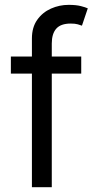

<svg xmlns="http://www.w3.org/2000/svg" viewBox="-20 -782 400 802"><path d="M319.3 -545.9V-474.6H25.4V-545.9ZM113.3 0V-621.1Q113.3 -668 135.5 -699.2Q157.7 -730.5 192.9 -746.1Q228 -761.7 266.6 -761.7Q297.9 -761.7 317.6 -756.6Q337.4 -751.5 346.7 -747.1L322.3 -674.8Q315.9 -677.2 304.9 -680.4Q293.9 -683.6 275.4 -683.6Q233.9 -683.6 215.1 -662.4Q196.3 -641.1 196.3 -600.6V0Z"/></svg>

Font: Inter V
Style: Weight 400 Optical size 14.0
Weight: 400
Designer: Rasmus Andersson
Foundry: rsms
Version: Version 4.000;git-4fc901f